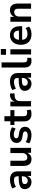

<svg xmlns="http://www.w3.org/2000/svg" viewBox="1886 -2648 772 4584"><g transform="rotate(-90 2272.0 -356.0)"><path d="M218 10Q170 10 131.5 -11Q93 -32 70.5 -67.5Q48 -103 48 -147Q48 -199 76 -232Q104 -265 162.5 -280.5Q221 -296 313 -296H370V-220H323Q281 -220 251.5 -216.5Q222 -213 204 -205.5Q186 -198 177.5 -184.5Q169 -171 169 -150Q169 -117 191.5 -98Q214 -79 250 -79Q278 -79 302 -94.5Q326 -110 340.5 -136Q355 -162 355 -196V-322Q355 -369 332 -388.5Q309 -408 259 -408Q222 -408 183 -397Q144 -386 102 -361L66 -447Q95 -465 129 -477.5Q163 -490 200.5 -497Q238 -504 274 -504Q339 -504 383.5 -482.5Q428 -461 451 -418Q474 -375 474 -308V0H364V-103H366Q355 -69 335 -43.5Q315 -18 286 -4Q257 10 218 10Z M764 10Q712 10 675.5 -10.5Q639 -31 620.5 -74Q602 -117 602 -180V-494H726V-187Q726 -154 735 -132Q744 -110 761.5 -100Q779 -90 805 -90Q834 -90 857.5 -104.5Q881 -119 895 -144.5Q909 -170 909 -204V-494H1033V0H916V-97H920Q900 -48 860 -19Q820 10 764 10Z M1338 10Q1299 10 1262 3Q1225 -4 1194 -15.5Q1163 -27 1141 -45L1173 -128Q1197 -112 1224 -101.5Q1251 -91 1279 -86Q1307 -81 1333 -81Q1378 -81 1402.5 -96Q1427 -111 1427 -139Q1427 -164 1412 -176.5Q1397 -189 1365 -195L1279 -210Q1216 -220 1183.5 -257Q1151 -294 1151 -347Q1151 -394 1175.5 -429Q1200 -464 1245 -484Q1290 -504 1353 -504Q1386 -504 1418 -497.5Q1450 -491 1478 -479Q1506 -467 1526 -449L1492 -366Q1474 -382 1450.5 -392Q1427 -402 1402 -407.5Q1377 -413 1353 -413Q1310 -413 1286 -397.5Q1262 -382 1262 -352Q1262 -330 1276 -316.5Q1290 -303 1320 -298L1404 -283Q1471 -271 1504 -235.5Q1537 -200 1537 -143Q1537 -96 1512.5 -61.5Q1488 -27 1443.5 -8.5Q1399 10 1338 10Z M1848 10Q1756 10 1710.5 -37Q1665 -84 1665 -176V-398H1579V-494H1668V-637H1789V-494H1934V-398H1789V-182Q1789 -135 1809 -114Q1829 -93 1869 -93Q1884 -93 1900.5 -96.5Q1917 -100 1931 -105L1949 -12Q1929 -1 1902.5 4.5Q1876 10 1848 10Z M2024 0V-494H2139V-377H2136Q2150 -433 2186.5 -465Q2223 -497 2284 -502L2328 -506L2337 -397L2260 -390Q2207 -385 2178.5 -352Q2150 -319 2150 -262V0Z M2565 10Q2517 10 2478.5 -11Q2440 -32 2417.5 -67.5Q2395 -103 2395 -147Q2395 -199 2423 -232Q2451 -265 2509.5 -280.5Q2568 -296 2660 -296H2717V-220H2670Q2628 -220 2598.5 -216.5Q2569 -213 2551 -205.5Q2533 -198 2524.5 -184.5Q2516 -171 2516 -150Q2516 -117 2538.5 -98Q2561 -79 2597 -79Q2625 -79 2649 -94.5Q2673 -110 2687.5 -136Q2702 -162 2702 -196V-322Q2702 -369 2679 -388.5Q2656 -408 2606 -408Q2569 -408 2530 -397Q2491 -386 2449 -361L2413 -447Q2442 -465 2476 -477.5Q2510 -490 2547.5 -497Q2585 -504 2621 -504Q2686 -504 2730.5 -482.5Q2775 -461 2798 -418Q2821 -375 2821 -308V0H2711V-103H2713Q2702 -69 2682 -43.5Q2662 -18 2633 -4Q2604 10 2565 10Z M3109 10Q3030 10 2990.5 -33.5Q2951 -77 2951 -165V-705H3075V-172Q3075 -147 3081.5 -128.5Q3088 -110 3102 -100Q3116 -90 3138 -90Q3150 -90 3161.5 -91.5Q3173 -93 3182 -95L3185 -1Q3165 4 3147.5 7Q3130 10 3109 10Z M3255 -598V-722H3394V-598ZM3263 0V-494H3387V0Z M3750 10Q3669 10 3612 -20Q3555 -50 3525 -107Q3495 -164 3495 -246Q3495 -323 3523.5 -381Q3552 -439 3604 -471.5Q3656 -504 3727 -504Q3794 -504 3841.5 -474.5Q3889 -445 3914 -390Q3939 -335 3939 -256V-213H3595V-290H3850L3835 -273Q3835 -348 3808 -382Q3781 -416 3730 -416Q3693 -416 3667 -398.5Q3641 -381 3626.5 -346.5Q3612 -312 3612 -260V-240Q3612 -186 3628 -152.5Q3644 -119 3675.5 -102.5Q3707 -86 3754 -86Q3791 -86 3827.5 -96.5Q3864 -107 3894 -132L3930 -47Q3893 -18 3845.5 -4Q3798 10 3750 10Z M4045 0V-494H4162V-398H4158Q4179 -447 4221.5 -475.5Q4264 -504 4320 -504Q4372 -504 4408 -483Q4444 -462 4462 -419.5Q4480 -377 4480 -312V0H4356V-304Q4356 -339 4347.5 -361Q4339 -383 4321 -393Q4303 -403 4277 -403Q4246 -403 4221.5 -389Q4197 -375 4183 -348.5Q4169 -322 4169 -288V0Z"/></g></svg>

Font: Nunito Sans 10pt SemiCondensed
Style: Bold
Weight: 700
Width: 4
Designer: Vernon Adams
Foundry: Vernon Adams
Version: Version 3.101;gftools[0.9.27]